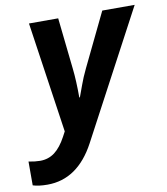

<svg xmlns="http://www.w3.org/2000/svg" viewBox="-156 -619 813 932"><g transform="rotate(-10 251.0 -153.0)"><path d="M49.8 -545.9H193.8L221.2 -293Q228 -233.4 228 -149.9H231Q240.7 -174.8 252.4 -208.3Q264.2 -241.7 284.2 -283.2L411.1 -545.9H570.8L238.8 78.1Q152.3 240.2 2.9 240.2Q-41 240.2 -68.8 231V113.8Q-35.6 120.1 -12.2 120.1Q28.8 120.1 59.8 96.7Q90.8 73.2 117.2 23.9L129.9 0Z"/></g></svg>

Font: TypoPRO Open Sans
Style: Bold Italic
Weight: 700
Italic angle: -12°
Foundry: Ascender Corporation
Version: Version 1.10